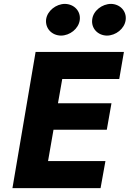

<svg xmlns="http://www.w3.org/2000/svg" viewBox="-20 -967 667 987"><path d="M454 -867C448 -821 483 -785 529 -784C575 -784 620 -819 626 -864C632 -910 597 -946 551 -947C505 -947 459 -912 454 -867ZM217 -867C212 -821 246 -785 293 -784C339 -784 384 -819 390 -864C396 -910 361 -946 314 -947C269 -947 223 -912 217 -867ZM163 -700 44 0H497L522 -139H227L255 -300H529L553 -436H278L300 -561H593L617 -700H272Z"/></svg>

Font: Jost*
Style: Bold Italic
Weight: 700
Italic angle: -10°
Version: Version 3.7